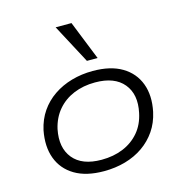

<svg xmlns="http://www.w3.org/2000/svg" viewBox="-112 -862 928 972"><g transform="rotate(-15 352.0 -375.5)"><path d="M315 8Q222 8 162.5 -27.5Q103 -63 79.5 -126Q56 -189 72 -272Q84 -326 112.5 -367.5Q141 -409 183.5 -438Q226 -467 278.5 -482Q331 -497 390 -497Q483 -497 542.5 -461.5Q602 -426 625.5 -363Q649 -300 632 -218Q620 -163 591.5 -121.5Q563 -80 521.5 -51Q480 -22 427.5 -7Q375 8 315 8ZM318 -51Q381 -51 431.5 -72Q482 -93 516 -133Q550 -173 562 -231Q582 -324 535 -381Q488 -438 386 -438Q324 -438 273.5 -417Q223 -396 189 -356Q155 -316 142 -259Q123 -165 169.5 -108Q216 -51 318 -51ZM375 -554 266 -759H349L431 -554Z"/></g></svg>

Font: Nunito Sans 10pt Expanded Light
Style: Italic
Weight: 300
Width: 7
Italic angle: -9°
Designer: Vernon Adams
Foundry: Vernon Adams
Version: Version 3.101;gftools[0.9.27]